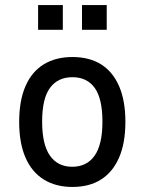

<svg xmlns="http://www.w3.org/2000/svg" viewBox="-20 -732 573 761"><path d="M267 9Q201 9 153.5 -20.5Q106 -50 81 -107.5Q56 -165 56 -249Q56 -333 81 -390.5Q106 -448 153.5 -477Q201 -506 267 -506Q334 -506 380.5 -477Q427 -448 452 -390.5Q477 -333 477 -249Q477 -165 452 -107.5Q427 -50 380.5 -20.5Q334 9 267 9ZM266 -71Q324 -71 355 -115Q386 -159 386 -250Q386 -341 355.5 -383.5Q325 -426 267 -426Q209 -426 178 -383.5Q147 -341 147 -250Q147 -159 178 -115Q209 -71 266 -71ZM305 -614V-712H403V-614ZM131 -614V-712H229V-614Z"/></svg>

Font: Nunito Sans 7pt Condensed Medium
Style: Regular
Weight: 500
Width: 3
Designer: Vernon Adams
Foundry: Vernon Adams
Version: Version 3.101;gftools[0.9.27]